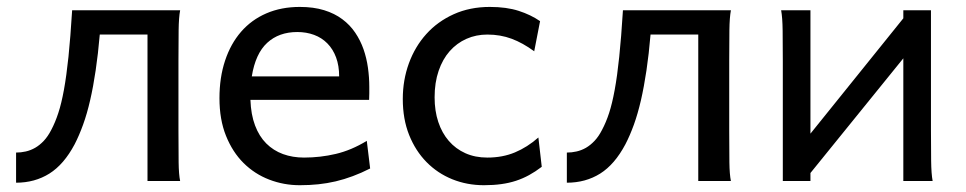

<svg xmlns="http://www.w3.org/2000/svg" viewBox="-20 -528 2818 560"><path d="M271 -427.2Q266.1 -370.1 259 -322.5Q252 -274.9 242.9 -235.6Q233.9 -196.3 222.4 -164.6Q210.9 -132.8 197.8 -107.4Q166.5 -48.3 124 -21.7Q81.5 4.9 26.9 4.9V-83Q41 -83 55.2 -86.2Q69.3 -89.4 82.5 -96.9Q95.7 -104.5 107.7 -117.2Q119.6 -129.9 129.4 -148.9Q141.1 -170.9 150.1 -198.5Q159.2 -226.1 166.5 -266.1Q173.8 -306.2 179.7 -362.3Q185.5 -418.5 190.4 -498H505.4Q501.5 -477.5 501 -439.7Q500.5 -401.9 500.5 -351.6V-146.5Q500.5 -89.8 501 -54.4Q501.5 -19 505.4 0H410.2V-427.2Z M710.4 -236.8Q711.9 -193.8 723.9 -162.1Q735.8 -130.4 756.6 -109.6Q777.3 -88.9 805.4 -78.6Q833.5 -68.4 866.7 -68.4Q914.1 -68.4 959.5 -79.1Q1004.9 -89.8 1049.8 -117.2L1059.6 -36.6Q1033.7 -23.4 1008.8 -14.2Q983.9 -4.9 959 1Q934.1 6.8 908.4 9.5Q882.8 12.2 854.5 12.2Q807.6 12.2 765.1 -4.2Q722.7 -20.5 690.4 -52.5Q658.2 -84.5 639.2 -131.8Q620.1 -179.2 620.1 -241.7Q620.1 -302.2 636.5 -351.3Q652.8 -400.4 683.1 -435.3Q713.4 -470.2 756.8 -489Q800.3 -507.8 854.5 -507.8Q894.5 -507.8 925.3 -498.3Q956.1 -488.8 978.5 -471.9Q1001 -455.1 1016.1 -432.6Q1031.2 -410.2 1040.3 -384.3Q1049.3 -358.4 1053.2 -330.3Q1057.1 -302.2 1057.1 -274.9V-255.9Q1057.1 -243.7 1056.6 -236.8ZM969.2 -305.2Q969.2 -336.4 960.2 -360.6Q951.2 -384.8 934.8 -401.4Q918.5 -418 896 -426.3Q873.5 -434.6 847.2 -434.6Q793.5 -434.6 759.3 -403.1Q725.1 -371.6 714.4 -305.2Z M1538.1 -378.4Q1504.9 -402.8 1472.2 -415Q1439.5 -427.2 1401.4 -427.2Q1368.7 -427.2 1340.6 -414.8Q1312.5 -402.3 1291.7 -378.9Q1271 -355.5 1259.3 -321.3Q1247.6 -287.1 1247.6 -244.1Q1247.6 -204.6 1258.3 -172.4Q1269 -140.1 1289.1 -116.9Q1309.1 -93.8 1337.4 -81.1Q1365.7 -68.4 1401.4 -68.4Q1445.8 -68.4 1481.9 -83.5Q1518.1 -98.6 1550.3 -127L1560.1 -41.5Q1541.5 -27.3 1523.2 -17.3Q1504.9 -7.3 1484.9 -0.7Q1464.8 5.9 1441.9 9Q1418.9 12.2 1391.6 12.2Q1342.3 12.2 1299.3 -5.1Q1256.3 -22.5 1224.1 -55.2Q1191.9 -87.9 1173.3 -134.3Q1154.8 -180.7 1154.8 -239.3Q1154.8 -294.4 1172.6 -343.3Q1190.4 -392.1 1223.4 -428.7Q1256.3 -465.3 1303.5 -486.6Q1350.6 -507.8 1408.7 -507.8Q1457.5 -507.8 1492.9 -496.3Q1528.3 -484.9 1555.2 -466.3Z M1877.4 -427.2Q1872.6 -370.1 1865.5 -322.5Q1858.4 -274.9 1849.4 -235.6Q1840.3 -196.3 1828.9 -164.6Q1817.4 -132.8 1804.2 -107.4Q1772.9 -48.3 1730.5 -21.7Q1688 4.9 1633.3 4.9V-83Q1647.5 -83 1661.6 -86.2Q1675.8 -89.4 1689 -96.9Q1702.1 -104.5 1714.1 -117.2Q1726.1 -129.9 1735.8 -148.9Q1747.6 -170.9 1756.6 -198.5Q1765.6 -226.1 1772.9 -266.1Q1780.3 -306.2 1786.1 -362.3Q1792 -418.5 1796.9 -498H2111.8Q2107.9 -477.5 2107.4 -439.7Q2106.9 -401.9 2106.9 -351.6V-146.5Q2106.9 -89.8 2107.4 -54.4Q2107.9 -19 2111.8 0H2016.6V-427.2Z M2343.8 -498V-138.2L2614.7 -474.6V-498H2695.3V-148.9Q2695.3 -98.1 2695.8 -59.3Q2696.3 -20.5 2700.2 0H2614.7V-357.9L2343.8 -23.4V0H2263.2V-349.1Q2263.2 -399.9 2262.7 -438.7Q2262.2 -477.5 2258.3 -498Z"/></svg>

Font: Andika
Style: Regular
Weight: 400
Designer: Victor Gaultney, Annie Olsen, Julie Remington, Don Collingsworth, Eric Hays
Foundry: SIL International
Version: Version 1.001